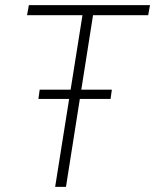

<svg xmlns="http://www.w3.org/2000/svg" viewBox="-20 -725 602 745"><path d="M194 0 300 -666H85L92 -705H562L555 -666H341L236 0ZM129 -341 134 -377H414L409 -341Z"/></svg>

Font: Nunito Sans 10pt Condensed ExtraLight
Style: Italic
Weight: 250
Width: 3
Italic angle: -9°
Designer: Vernon Adams
Foundry: Vernon Adams
Version: Version 3.101;gftools[0.9.27]